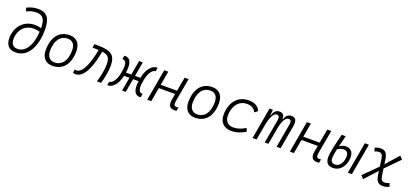

<svg xmlns="http://www.w3.org/2000/svg" viewBox="40 -1847 6366 2965"><g transform="rotate(20 3222.5 -364.5)"><path d="M226.6 9.8C441.9 9.8 535.2 -227.5 535.2 -467.3C535.2 -666.5 470.2 -742.2 328.1 -742.2C252.9 -742.2 195.3 -721.2 144.5 -696.3L163.1 -640.6C210.9 -664.6 260.7 -681.2 319.3 -681.2C436 -681.2 468.3 -615.2 469.2 -477.1C433.1 -487.3 397.9 -492.2 364.3 -492.2C184.6 -492.2 61.5 -353.5 60.5 -168.5C60.1 -64.9 106 9.8 226.6 9.8ZM467.8 -418C457 -214.8 378.4 -51.3 234.9 -51.3C159.7 -51.3 126.5 -96.7 126.5 -176.3C127 -322.3 221.2 -432.6 370.6 -432.6C401.4 -432.6 434.1 -427.7 467.8 -418Z M831.1 9.8C1002.4 9.8 1104 -115.7 1104 -328.6C1104 -453.6 1037.6 -527.3 925.8 -527.3C754.4 -527.3 652.8 -399.9 652.8 -184.1C652.8 -62.5 719.2 9.8 831.1 9.8ZM843.8 -50.8C765.1 -50.8 719.2 -105.5 719.2 -197.3C719.2 -366.2 793 -466.3 917 -466.3C993.7 -466.3 1038.1 -412.1 1038.1 -320.3C1038.1 -150.9 965.8 -50.8 843.8 -50.8Z M1561.5 0H1629.4C1654.8 -85.9 1679.7 -203.6 1679.7 -298.8C1679.7 -509.3 1561.5 -528.8 1328.6 -527.3L1318.4 -466.8C1356.4 -466.8 1390.1 -466.3 1419.4 -464.8V-463.9C1390.6 -295.9 1320.8 -51.3 1205.1 -51.3C1198.2 -51.3 1192.4 -52.2 1177.7 -57.1L1167.5 0.5C1180.2 7.8 1195.3 9.8 1207 9.8C1364.3 9.8 1442.9 -240.7 1480.5 -456.5L1481 -460C1582.5 -445.8 1613.8 -405.8 1613.8 -295.4C1613.8 -211.4 1590.8 -99.6 1561.5 0Z M1737.8 0.5C1833.5 0.5 1900.9 -105.5 1924.8 -223.1L2014.2 -223.6L1974.6 0H2035.2L2074.7 -223.6H2164.6C2144 -82.5 2176.8 0.5 2263.2 0.5C2268.6 0.5 2273.9 0 2279.8 -0.5L2290.5 -60.5C2286.6 -60.1 2282.7 -59.6 2279.3 -59.6C2225.1 -59.6 2208.5 -127 2227.5 -234.9L2234.4 -272C2252 -370.6 2301.3 -456.5 2359.9 -457.5L2370.6 -517.6C2368.2 -517.6 2365.7 -518.1 2363.3 -518.1C2266.1 -518.1 2196.3 -406.2 2173.8 -281.2H2085L2126.5 -517.6H2065.9L2024.4 -281.2L1935.1 -280.8C1959.5 -430.2 1927.2 -518.1 1840.3 -518.1C1835 -518.1 1829.6 -517.6 1823.7 -517.1L1813 -457C1816.4 -457.5 1820.3 -458 1824.2 -458C1876.5 -458 1893.1 -390.6 1874 -282.7L1867.2 -245.1C1849.6 -147 1800.3 -61 1741.7 -60.1L1731 0C1732.9 0 1735.4 0.5 1737.8 0.5Z M2388.2 0H2454.6L2495.1 -230H2763.2L2746.1 -136.7C2727.5 -35.2 2758.8 9.8 2836.4 9.8C2849.1 9.8 2860.4 9.3 2870.6 7.8L2881.8 -51.3C2871.1 -49.8 2860.8 -48.8 2850.6 -48.8C2809.1 -48.8 2800.8 -76.2 2812.5 -141.6L2880.4 -517.6H2814.9L2773.4 -287.6H2504.9L2545.4 -517.6H2479.5Z M3174.8 9.8C3346.2 9.8 3447.8 -115.7 3447.8 -328.6C3447.8 -453.6 3381.3 -527.3 3269.5 -527.3C3098.1 -527.3 2996.6 -399.9 2996.6 -184.1C2996.6 -62.5 3063 9.8 3174.8 9.8ZM3187.5 -50.8C3108.9 -50.8 3063 -105.5 3063 -197.3C3063 -366.2 3136.7 -466.3 3260.7 -466.3C3337.4 -466.3 3381.8 -412.1 3381.8 -320.3C3381.8 -150.9 3309.6 -50.8 3187.5 -50.8Z M3781.7 -51.3C3693.8 -51.3 3642.6 -104 3641.6 -194.3C3642.1 -358.4 3728.5 -466.3 3859.4 -466.3C3930.7 -466.3 3979 -441.9 4007.8 -380.9L4058.1 -419.9C4027.8 -492.2 3965.3 -527.3 3866.7 -527.3C3690.9 -527.3 3575.7 -392.1 3575.7 -186.5C3575.7 -63 3647.5 9.8 3770.5 9.8C3855 9.8 3939 -19 4002.4 -63L3978 -115.7C3921.4 -76.7 3849.6 -51.3 3781.7 -51.3Z M4265.1 -517.6H4210L4118.7 0H4185.1L4228 -244.1V-242.7C4254.9 -390.6 4296.4 -469.7 4351.1 -469.7C4384.3 -469.7 4397.5 -444.3 4388.7 -394.5L4318.8 0H4379.4L4429.7 -282.7C4455.1 -404.3 4494.6 -469.7 4545.9 -469.7C4578.1 -469.7 4591.8 -443.8 4583 -394.5L4513.7 0H4579.6L4648.4 -390.6C4664.1 -480.5 4637.7 -527.3 4572.3 -527.3C4515.6 -527.3 4481 -497.1 4460 -432.6H4453.1C4455.1 -496.1 4427.7 -527.3 4372.6 -527.3C4317.4 -527.3 4282.7 -493.2 4263.2 -422.9H4256.3Z M4731.9 0H4798.3L4838.9 -230H5106.9L5089.8 -136.7C5071.3 -35.2 5102.5 9.8 5180.2 9.8C5192.9 9.8 5204.1 9.3 5214.4 7.8L5225.6 -51.3C5214.8 -49.8 5204.6 -48.8 5194.3 -48.8C5152.8 -48.8 5144.5 -76.2 5156.2 -141.6L5224.1 -517.6H5158.7L5117.2 -287.6H4848.6L4889.2 -517.6H4823.2Z M5440.9 9.8C5575.7 9.8 5644 -119.6 5644 -233.4C5644 -344.2 5578.1 -373 5520 -373C5486.8 -373 5452.6 -363.3 5416 -334.5C5425.8 -376 5440.4 -439 5460.4 -517.6H5395.5C5355.5 -361.3 5317.4 -201.2 5317.4 -121.1C5317.4 -29.3 5365.2 9.8 5440.9 9.8ZM5402.8 -281.2C5431.2 -299.8 5460.4 -316.9 5500 -316.9C5543.9 -316.9 5581.5 -296.9 5581.5 -227.5C5581.5 -160.6 5547.4 -51.3 5452.6 -51.3C5401.4 -51.3 5380.4 -78.6 5380.4 -129.4C5380.4 -160.6 5389.2 -225.6 5402.8 -281.2ZM5684.6 0H5751L5842.3 -517.6H5775.9Z M5939.5 12.7 6126.5 -191.4 6136.2 -121.6C6148.4 -28.3 6187.5 9.8 6257.8 9.8C6294.9 9.8 6326.2 2 6363.3 -15.1L6344.7 -71.8C6316.4 -58.1 6292.5 -51.3 6265.1 -51.3C6226.1 -51.3 6205.1 -76.2 6196.8 -134.8L6180.2 -249L6402.8 -476.1L6355 -524.9L6170.9 -314.9L6159.2 -396C6147 -489.3 6107.4 -527.3 6040 -527.3C6010.7 -527.3 5981.4 -521 5940.9 -505.9L5958 -449.2C5983.9 -460.9 6006.3 -466.3 6032.2 -466.3C6067.9 -466.3 6090.3 -441.4 6099.1 -382.8L6116.7 -257.8L5894.5 -37.1Z"/></g></svg>

Font: Cascadia Mono NF Light
Style: Italic
Weight: 300
Italic angle: -10°
Monospace: yes
Designer: Aaron Bell
Foundry: Saja Typeworks
Version: Version 2404.023